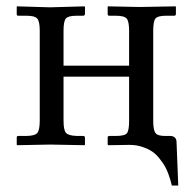

<svg xmlns="http://www.w3.org/2000/svg" viewBox="-20 -451 601 599"><path d="M458 -74.2Q458 -46.4 464.6 -36.6Q471.2 -26.9 494.1 -26.9H509.8Q530.8 -26.9 530.8 -6.8L536.1 127.9H516.1L512.2 112.8Q510.7 106.9 505.4 92Q500 77.1 494.1 67.1Q488.3 57.1 477.5 43.5Q466.8 29.8 454.3 21.5Q441.9 13.2 423.6 7.1Q405.3 1 383.8 1L317.9 2L315.9 0V-21Q315.9 -26.9 320.8 -26.9H341.8Q369.1 -26.9 376 -35.4Q382.8 -43.9 382.8 -74.2V-211.9H178.2V-75.2Q178.2 -45.4 185.8 -36.6Q193.4 -27.8 219.2 -26.9H238.8Q245.1 -26.9 245.1 -21V0L244.1 2L136.2 0L33.2 2L32.2 0V-22Q32.2 -26.9 37.1 -26.9H63Q89.4 -27.3 96.7 -36.6Q104 -45.9 104 -75.2V-355Q104 -383.8 96.4 -392.8Q88.9 -401.9 63 -401.9H37.1Q32.2 -401.9 32.2 -407.2V-429.2L33.2 -431.2L136.2 -428.2L244.1 -431.2L245.1 -429.2V-408.2Q245.1 -401.9 238.8 -401.9H219.2Q193.4 -401.9 185.8 -393.6Q178.2 -385.3 178.2 -355V-246.1H382.8V-354Q382.8 -383.8 375.5 -392.8Q368.2 -401.9 341.8 -401.9H320.8Q315.9 -401.9 315.9 -407.2V-429.2L316.9 -431.2L415 -429.2L527.8 -431.2L528.8 -429.2V-407.2Q528.8 -401.9 522.9 -401.9H498Q472.2 -401.9 465.1 -393.3Q458 -384.8 458 -354Z"/></svg>

Font: Linux Libertine G
Style: Regular
Weight: 400
Designer: Philipp H. Poll
Foundry: Philipp H. Poll
Version: Version 4.7.5